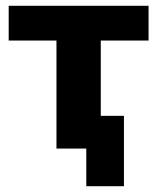

<svg xmlns="http://www.w3.org/2000/svg" viewBox="-20 -513 543 663"><path d="M278 130V0H175V-373H10V-493H493V-373H328V-113H408V130Z"/></svg>

Font: Nunito Sans 11pt ExtraBold
Style: Regular
Weight: 800
Version: Version 3.101;gftools[0.9.27]